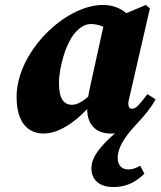

<svg xmlns="http://www.w3.org/2000/svg" viewBox="-20 -523 648 775"><path d="M218 -188C218 -252 248 -362 294 -402C314 -420 330 -426 348 -426C364 -426 381 -422 397 -415L342 -165C340 -154 338 -143 336 -133C317 -116 293 -100 271 -100C238 -100 218 -124 218 -188ZM349 157C349 202 380 232 438 232C498 232 535 205 563 178L546 146C530 155 515 161 498 161C473 161 455 145 455 115C455 79 475 37 533 -24C562 -55 590 -88 608 -122L575 -143C546 -105 530 -84 514 -84C503 -84 498 -91 498 -104C498 -114 501 -125 505 -141L585 -489L569 -503L490 -470C462 -493 430 -503 396 -503C241 -503 47 -312 47 -132C47 -21 99 16 156 16C214 16 279 -26 332 -83C332 -18 369 16 427 16C433 16 439 16 444 15C387 66 349 109 349 157Z"/></svg>

Font: Source Serif Pro Black
Style: Italic
Weight: 900
Italic angle: -12°
Designer: Frank Grießhammer
Foundry: Adobe Systems Incorporated
Version: Version 3.001;hotconv 1.0.111;makeotfexe 2.5.65597